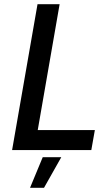

<svg xmlns="http://www.w3.org/2000/svg" viewBox="-20 -720 536 921"><path d="M38 0H418L435 -96H161L266 -700H160ZM124 181H191L274 34H185Z"/></svg>

Font: Fixel Text 20240404 Medium
Style: Italic
Weight: 500
Width: 4
Italic angle: -10°
Designer: AlfaBravo + MacPaw
Foundry: Kyrylo Tkachov, Marchela Mozhyna, Serhii Makarenko, Maria Weinstein, Zakhar Kryvoshyya
Version: Version 1.211;Glyphs 3.2 (3225)